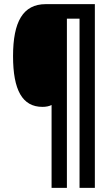

<svg xmlns="http://www.w3.org/2000/svg" viewBox="-20 -780 540 927"><path d="M438 127V-760H201C91 -760 43 -675 43 -509C43 -345 88 -264 185 -264C202 -264 217 -267 229 -273V127H303V-690H364V127Z"/></svg>

Font: Noto Sans Thai Looped ExtraCondensed
Style: Bold
Weight: 700
Width: 2
Designer: Sasikarn Vongin, Ben Mitchell
Foundry: The Fontpad Ltd
Version: Version 1.001